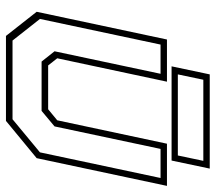

<svg xmlns="http://www.w3.org/2000/svg" viewBox="-60 -664 724 644"><g transform="rotate(90 302.0 -342.0)"><path d="M100.5 0 19.5 -103 112.5 -540H254L175.5 -172L199.5 -141.5H346.5L383.5 -172L462 -540H603.5L510.5 -103L385.5 0ZM116 -22H380L491 -114L577 -518.5H479.5L404 -163L352 -119.5H186.5L152 -163L227.5 -518.5H129.5L43.5 -114ZM202.5 -555.5 229.5 -683.5H545.5L518.5 -555.5ZM229.5 -576.5H501.5L519.5 -662H247.5Z"/></g></svg>

Font: Tourney ExtraLight
Style: Italic
Weight: 250
Italic angle: -12°
Version: Version 1.015